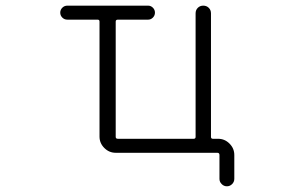

<svg xmlns="http://www.w3.org/2000/svg" viewBox="-20 -565 1040 683"><path d="M219.7 -544.9H506.8Q516.6 -544.9 523.9 -537.6Q531.2 -530.3 531.2 -520Q531.2 -509.8 523.9 -502.4Q516.6 -495.1 506.8 -495.1H399.4Q391.6 -495.1 391.6 -488.3V-78.1Q391.6 -71.3 399.4 -71.3H668.9Q675.8 -71.3 675.8 -78.1V-517.6Q675.8 -529.3 683.6 -537.1Q691.4 -544.9 703.1 -544.9Q714.8 -544.9 722.7 -537.1Q730.5 -529.3 730.5 -517.6V-78.1Q730.5 -71.3 737.3 -71.3H755.9Q779.3 -71.3 796.4 -54.2Q813.5 -37.1 813.5 -13.7V71.3Q813.5 82 805.7 89.8Q797.9 97.7 787.1 97.7Q776.4 97.7 768.6 89.8Q760.7 82 760.7 71.3V-13.7Q760.7 -21.5 752.9 -21.5H391.6Q368.2 -21.5 351.1 -38.6Q334 -55.7 334 -79.1V-488.3Q334 -495.1 327.1 -495.1H219.7Q209 -495.1 201.7 -502.4Q194.3 -509.8 194.3 -520Q194.3 -530.3 201.7 -537.6Q209 -544.9 219.7 -544.9Z"/></svg>

Font: Rounded-X Mgen+ 2m light
Style: Regular
Weight: 200
Designer: [Source Han Sans]
Ryoko NISHIZUKA  (kana & ideographs); Paul D. Hunt (Latin, Greek & Cyrillic); Wenlong ZHANG  (bopomofo
Version: Version 1.059.20150602